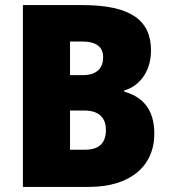

<svg xmlns="http://www.w3.org/2000/svg" viewBox="-20 -734 671 754"><path d="M304 -714H70V0H330C488 0 586 -79 586 -209C586 -313 532 -356 468 -374V-379C522 -393 573 -448 573 -536C573 -654 494 -714 304 -714ZM305 -439H255V-571H302C358 -571 385 -550 385 -509C385 -467 361 -439 305 -439ZM255 -300H311C373 -300 396 -267 396 -224C396 -176 373 -146 314 -146H255Z"/></svg>

Font: Noto Sans Armenian SemiCondensed Black
Style: Regular
Weight: 900
Width: 4
Designer: Monotype Design Team
Foundry: Monotype Imaging Inc.
Version: Version 2.008